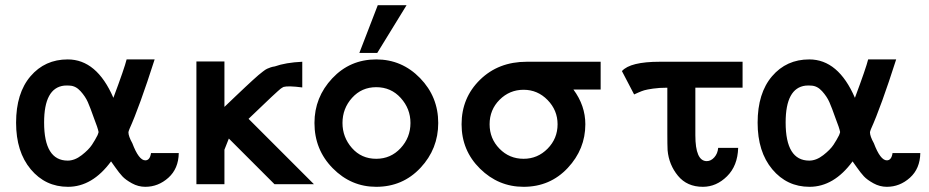

<svg xmlns="http://www.w3.org/2000/svg" viewBox="-20 -710 3579 740"><path d="M42 -237Q42 -351 97.5 -416Q153 -481 241 -481Q353 -481 417 -333Q460 -448 468 -481H576Q517 -297 479 -213Q475 -203 475 -200Q475 -185 490 -158Q515 -92 540 -92Q558 -92 562 -120H669Q668 -60 629 -25Q590 10 540 10Q513 10 488.5 -3.5Q464 -17 451.5 -30.5Q439 -44 424 -65.5Q409 -87 408 -88Q336 10 242 10Q155 10 98.5 -57.5Q42 -125 42 -237ZM150 -238Q150 -91 241 -91Q268 -91 295 -112Q322 -133 334.5 -152Q347 -171 356 -189Q357 -192 358.5 -196Q360 -200 360 -201Q357 -217 342 -255Q328 -295 318.5 -316.5Q309 -338 290.5 -358.5Q272 -379 249 -380Q239 -381 227 -380Q150 -371 150 -238Z M737 0V-473H845V-298Q865 -317 889 -340Q913 -363 925.5 -374.5Q938 -386 953 -400Q968 -414 976 -420.5Q984 -427 993.5 -434.5Q1003 -442 1009.5 -445Q1016 -448 1023.5 -450.5Q1031 -453 1039 -454Q1081 -469 1145 -472V-373Q1091 -380 1073 -375Q1061 -369 1050 -358Q1032 -342 993.5 -305Q955 -268 938 -252L1190 0H1038L862 -176L845 -133V0Z M1365 -506 1436 -690H1547L1434 -506ZM1192 -236Q1192 -335 1260.5 -408Q1329 -481 1430 -481Q1529 -481 1599 -409Q1669 -337 1669 -236Q1669 -136 1600.5 -63Q1532 10 1430 10Q1333 10 1262.5 -61.5Q1192 -133 1192 -236ZM1300 -236Q1300 -181 1336.5 -139.5Q1373 -98 1430 -98Q1486 -98 1524 -139Q1562 -180 1562 -236Q1562 -291 1524.5 -332.5Q1487 -374 1430 -374Q1374 -374 1337 -333Q1300 -292 1300 -236Z M1759 -231Q1759 -333 1830 -402.5Q1901 -472 2010 -472H2295V-365H2190Q2236 -303 2236 -231Q2236 -135 2168 -62.5Q2100 10 1998 10Q1901 10 1830 -60Q1759 -130 1759 -231ZM1867 -231Q1867 -176 1905 -137Q1943 -98 1998 -98Q2052 -98 2090.5 -137Q2129 -176 2129 -231Q2129 -285 2090.5 -324.5Q2052 -364 1998 -364Q1944 -364 1905.5 -325.5Q1867 -287 1867 -231Z M2377 -436Q2409 -472 2523 -472H2842V-372H2660V-189Q2660 -89 2704 -89Q2720 -89 2733 -103.5Q2746 -118 2748 -140H2825Q2823 -71 2782 -30.5Q2741 10 2689 10Q2628 10 2593 -32.5Q2558 -75 2553 -131Q2552 -152 2552 -195V-372Q2521 -372 2497 -368.5Q2473 -365 2463 -362Q2453 -359 2439.5 -353Q2426 -347 2424 -346Z M2900 -237Q2900 -351 2955.5 -416Q3011 -481 3099 -481Q3211 -481 3275 -333Q3318 -448 3326 -481H3434Q3375 -297 3337 -213Q3333 -203 3333 -200Q3333 -185 3348 -158Q3373 -92 3398 -92Q3416 -92 3420 -120H3527Q3526 -60 3487 -25Q3448 10 3398 10Q3371 10 3346.5 -3.5Q3322 -17 3309.5 -30.5Q3297 -44 3282 -65.5Q3267 -87 3266 -88Q3194 10 3100 10Q3013 10 2956.5 -57.5Q2900 -125 2900 -237ZM3008 -238Q3008 -91 3099 -91Q3126 -91 3153 -112Q3180 -133 3192.5 -152Q3205 -171 3214 -189Q3215 -192 3216.5 -196Q3218 -200 3218 -201Q3215 -217 3200 -255Q3186 -295 3176.5 -316.5Q3167 -338 3148.5 -358.5Q3130 -379 3107 -380Q3097 -381 3085 -380Q3008 -371 3008 -238Z"/></svg>

Font: Coval
Style: Medium
Weight: 500
Foundry: Context Ltd
Version: Version 001.000